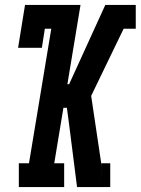

<svg xmlns="http://www.w3.org/2000/svg" viewBox="-20 -755 568 775"><path d="M380 0 392 -72V-73L389 -96H425V0ZM56 0V-96H97L187 -639H161L149 -562H53L81 -735H305L252 -415H259L405 -735H502L490 -662V-663L502 -735H528V-639H479L348 -368L392 -73L380 0H291L259 -252L250 -320H236L199 -96H239V0Z"/></svg>

Font: Iosevka Slab Oblique
Style: Bold
Weight: 700
Italic angle: -9°
Monospace: yes
Designer: Belleve Invis
Foundry: Belleve Invis
Version: Version 11.1.1; ttfautohint (v1.8.3)